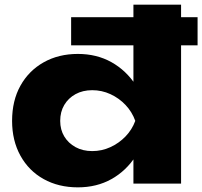

<svg xmlns="http://www.w3.org/2000/svg" viewBox="-20 -790 870 826"><path d="M315 16Q232 16 168 -19.5Q104 -55 68 -120Q32 -185 32 -270Q32 -357 68 -421.5Q104 -486 168 -522Q232 -558 315 -558Q396 -558 459.5 -522.5Q523 -487 565 -422.5Q607 -358 620 -270Q606 -184 564.5 -119.5Q523 -55 459.5 -19.5Q396 16 315 16ZM377 -140Q418 -140 455 -157Q492 -174 520 -203Q548 -232 562 -270Q548 -309 520 -338.5Q492 -368 455 -385Q418 -402 377 -402Q336 -402 305 -385Q274 -368 256.5 -338.5Q239 -309 239 -270Q239 -232 256.5 -203Q274 -174 305 -157Q336 -140 377 -140ZM554 0V-144L581 -194V-337L554 -390V-770H759V0ZM286 -595V-716H830V-595Z"/></svg>

Font: Unbounded
Style: Bold
Weight: 700
Designer: Luke Prowse, Jean-Baptiste Morizot, Fátima Lázaro, Florian Runge
Foundry: NaN
Version: Version 1.700